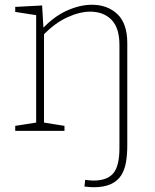

<svg xmlns="http://www.w3.org/2000/svg" viewBox="-20 -550 651 807"><path d="M372 237Q364 237 354.5 236Q345 235 335 234L338 206Q347 207 356 208Q365 209 372 209Q431 209 456.5 178Q482 147 482 73V-361Q482 -433 448.5 -467Q415 -501 359 -501Q315 -501 262.5 -477Q210 -453 160 -401L165 -413V-27L157 -36L251 -21V0H44V-21L140 -36L132 -27V-494L140 -485L44 -500V-521L157 -527L163 -426L158 -429Q208 -482 262.5 -506Q317 -530 366 -530Q432 -530 473.5 -490.5Q515 -451 515 -369V60Q515 100 509.5 132Q504 164 489 187.5Q474 211 445.5 224Q417 237 372 237Z"/></svg>

Font: Bitter Thin ExtraLight
Style: Regular
Weight: 250
Version: Version 2.002